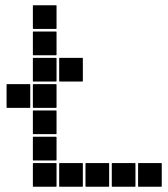

<svg xmlns="http://www.w3.org/2000/svg" viewBox="-20 -715 640 730"><path d="M107 -695H193Q195 -695 195 -693V-607Q195 -605 193 -605H107Q105 -605 105 -607V-693Q105 -695 107 -695ZM107 -595H193Q195 -595 195 -593V-507Q195 -505 193 -505H107Q105 -505 105 -507V-593Q105 -595 107 -595ZM207 -495H293Q295 -495 295 -493V-407Q295 -405 293 -405H207Q205 -405 205 -407V-493Q205 -495 207 -495ZM107 -495H193Q195 -495 195 -493V-407Q195 -405 193 -405H107Q105 -405 105 -407V-493Q105 -495 107 -495ZM107 -395H193Q195 -395 195 -393V-307Q195 -305 193 -305H107Q105 -305 105 -307V-393Q105 -395 107 -395ZM7 -395H93Q95 -395 95 -393V-307Q95 -305 93 -305H7Q5 -305 5 -307V-393Q5 -395 7 -395ZM107 -295H193Q195 -295 195 -293V-207Q195 -205 193 -205H107Q105 -205 105 -207V-293Q105 -295 107 -295ZM107 -195H193Q195 -195 195 -193V-107Q195 -105 193 -105H107Q105 -105 105 -107V-193Q105 -195 107 -195ZM507 -95H593Q595 -95 595 -93V-7Q595 -5 593 -5H507Q505 -5 505 -7V-93Q505 -95 507 -95ZM407 -95H493Q495 -95 495 -93V-7Q495 -5 493 -5H407Q405 -5 405 -7V-93Q405 -95 407 -95ZM307 -95H393Q395 -95 395 -93V-7Q395 -5 393 -5H307Q305 -5 305 -7V-93Q305 -95 307 -95ZM207 -95H293Q295 -95 295 -93V-7Q295 -5 293 -5H207Q205 -5 205 -7V-93Q205 -95 207 -95ZM107 -95H193Q195 -95 195 -93V-7Q195 -5 193 -5H107Q105 -5 105 -7V-93Q105 -95 107 -95Z"/></svg>

Font: Pixel Panel Black
Style: Regular
Weight: 900
Monospace: yes
Designer: Óliver Lalan
Foundry: Óliver Lalan
Version: Version 1.000; ttfautohint (v1.8.4.7-5d5b-dirty);gftools[0.9